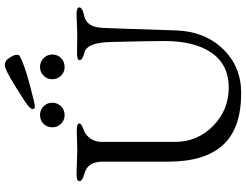

<svg xmlns="http://www.w3.org/2000/svg" viewBox="-130 -853 998 778"><g transform="rotate(-90 369.0 -464.0)"><path d="M326.7 -821.8Q315.9 -821.8 315.9 -830.1Q315.4 -835 324.2 -844.7Q333 -854.5 404.3 -898.4Q475.6 -943.4 494.1 -943.4Q512.7 -943.4 524.4 -923.8Q536.1 -904.8 536.1 -896Q536.1 -887.2 532.2 -883.8Q498 -864.7 418 -843.3Q337.9 -821.8 326.7 -821.8ZM327.6 -786.1Q341.8 -771.5 341.8 -751Q341.8 -730 327.1 -715.3Q312.5 -701.2 292 -701.2Q271 -701.2 256.3 -715.8Q241.7 -730.5 242.2 -751Q242.2 -772 256.3 -786.6Q271 -800.8 292 -800.8Q313 -800.8 327.6 -786.1ZM537.1 -751Q537.1 -730 522.5 -715.3Q507.8 -701.2 486.8 -701.2Q465.8 -701.2 451.2 -715.8Q436.5 -730.5 437 -751Q436.5 -771.5 451.2 -786.1Q465.8 -800.8 486.8 -800.8Q507.8 -800.8 522.5 -786.1Q537.1 -771.5 537.1 -751ZM728 -642.1Q728 -628.9 694.8 -622.1Q647.9 -613.3 645 -546.9Q644 -535.6 634.8 -250Q630.9 -133.8 559.6 -59.6Q488.3 14.6 379.9 14.2Q237.8 14.2 170.4 -59.6Q103 -133.3 103 -280.8V-546.9Q103 -606.9 57.1 -620.1Q23.9 -628.9 23.9 -641.1Q23.9 -653.3 53.2 -652.8L148.9 -649.9L229 -651.9Q257.8 -651.9 257.8 -642.1Q257.8 -632.8 234.4 -625Q210.9 -617.2 196.8 -596.7Q182.6 -576.2 183.1 -548.8V-252.9Q183.1 -163.1 247.6 -99.6Q312 -36.1 403.8 -36.1Q495.6 -36.1 543.9 -105.5Q591.8 -174.8 591.8 -295.9Q591.8 -356.9 587.9 -511.2Q585.9 -609.4 546.9 -620.1Q513.7 -628.9 514.2 -640.1Q514.2 -651.4 543 -650.9L618.2 -649.9L699.2 -652.8Q728 -652.8 728 -642.1Z"/></g></svg>

Font: EBGaramond
Style: Regular
Weight: 400
Version: Version 000.012g